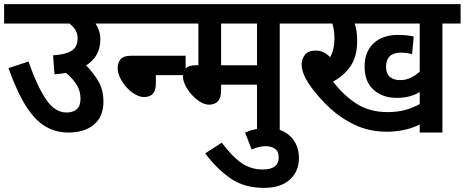

<svg xmlns="http://www.w3.org/2000/svg" viewBox="-20 -642 2251 930"><path d="M0 -622H534V-528H443Q454 -511 460 -492Q466 -473 466 -451Q466 -369 397 -325Q429 -294 455 -251Q481 -208 481 -150Q481 -77 435 -38.5Q389 0 312 0Q250 0 200 -29.5Q150 -59 106.5 -127Q63 -195 21 -312L118 -344Q160 -224 203 -160.5Q246 -97 302 -97Q334 -97 352 -113Q370 -129 370 -164Q370 -201 351.5 -231Q333 -261 300 -289Q274 -284 244 -282L237 -374Q294 -377 325 -395Q356 -413 356 -457Q356 -480 345 -497.5Q334 -515 316 -528H0Z M520 -622H874V-528H520ZM735 -278V-238Q735 -172 678 -172Q657 -172 634.5 -185Q612 -198 593 -219Q574 -240 562 -264.5Q550 -289 550 -312Q550 -337 563.5 -354.5Q577 -372 616 -372H879V-278Z M1335 -528V0H1225V-232H1051V-206Q1051 -168 1035.5 -151.5Q1020 -135 993 -135Q972 -135 950 -148.5Q928 -162 909 -183Q890 -204 878 -228Q866 -252 866 -273Q866 -295 879.5 -310.5Q893 -326 929 -326H941V-528H835V-622H1423V-528ZM1225 -528H1051V-326H1225Z M1167 0Q1219 -22 1273 -22Q1346 -22 1387 19Q1428 60 1428 124Q1428 188 1384 228Q1340 268 1259 268Q1163 268 1096.5 222Q1030 176 974 101L1054 49Q1107 119 1152 149Q1197 179 1253 179Q1330 179 1330 120Q1330 91 1311.5 78.5Q1293 66 1268 66Q1249 66 1232 70.5Q1215 75 1199 82Z M2123 -528V0H2013V-39Q1977 -21 1937 -12.5Q1897 -4 1854 -4Q1771 -4 1702.5 -35.5Q1634 -67 1578.5 -118Q1523 -169 1480 -230Q1458 -263 1449.5 -287Q1441 -311 1441 -331Q1441 -355 1456.5 -376Q1472 -397 1510 -397Q1549 -397 1579 -365Q1590 -384 1595 -407Q1600 -430 1600 -455Q1600 -494 1590 -528H1410V-622H2211V-528ZM1917 -254Q1947 -254 1970 -265.5Q1993 -277 2013 -295V-528H1698Q1704 -511 1707 -490Q1710 -469 1710 -444Q1710 -368 1677.5 -321Q1645 -274 1593 -247Q1645 -179 1708 -139Q1771 -99 1857 -99Q1905 -99 1941.5 -109Q1978 -119 2013 -138V-196Q1991 -183 1964 -175.5Q1937 -168 1901 -168Q1833 -168 1789.5 -207Q1746 -246 1746 -320Q1746 -391 1789.5 -432Q1833 -473 1909 -473Q1925 -473 1947 -471Q1969 -469 1984 -465L1976 -379Q1965 -383 1951 -385Q1937 -387 1923 -387Q1850 -387 1850 -319Q1850 -284 1869 -269Q1888 -254 1917 -254Z"/></svg>

Font: Noto Sans Devanagari SemiCondensed SemiBold
Style: Regular
Weight: 600
Width: 4
Designer: Jelle Bosma - Monotype Design Team
Foundry: Monotype Imaging Inc.
Version: Version 2.004; ttfautohint (v1.8.4.7-5d5b)